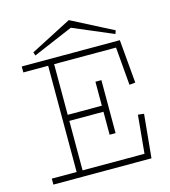

<svg xmlns="http://www.w3.org/2000/svg" viewBox="-111 -836 822 926"><g transform="rotate(-15 300.0 -373.5)"><path d="M112.8 -641.1 118.2 -624 317.9 -709 518.1 -624 523.9 -641.1 317.9 -747.1ZM41 0H530.8L551.8 -216.8L522 -220.2L503.9 -29.8H194.8V-276.9H365.2V-162.1H395V-426.8H365.2V-307.1H194.8V-560.1H503.9L520 -370.1L549.8 -373L530.8 -589.8H41V-560.1H165V-29.8H41Z"/></g></svg>

Font: Compagnon Light
Style: Regular
Weight: 400
Designer: Juliette Duhe, Lea Pradine
Foundry: Velvetyne Type Foundry
Version: Version 1.000;PS 001.000;hotconv 1.0.88;makeotf.lib2.5.64775